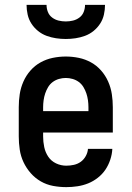

<svg xmlns="http://www.w3.org/2000/svg" viewBox="-20 -760 540 788"><path d="M252 8Q225 8 198 3Q171 -2 147.5 -15.5Q124 -29 106 -49.5Q88 -70 76.5 -94.5Q65 -119 61 -146Q57 -173 57 -200V-320Q57 -347 61 -373.5Q65 -400 76 -425Q87 -450 105 -470.5Q123 -491 146.5 -504Q170 -517 196.5 -522.5Q223 -528 250 -528Q277 -528 303.5 -522.5Q330 -517 353.5 -504Q377 -491 395 -470.5Q413 -450 424 -425Q435 -400 439 -373.5Q443 -347 443 -320V-216H157V-200Q157 -178 161.5 -156.5Q166 -135 178 -117Q190 -99 210 -89.5Q230 -80 252 -80Q268 -80 283.5 -83.5Q299 -87 311.5 -96Q324 -105 332 -119.5Q340 -134 341 -149H441Q440 -127 432.5 -104.5Q425 -82 412.5 -63.5Q400 -45 381.5 -30.5Q363 -16 342 -7.5Q321 1 298 4.5Q275 8 252 8ZM343 -304V-320Q343 -334 341 -348.5Q339 -363 334.5 -376.5Q330 -390 322.5 -402.5Q315 -415 303.5 -423.5Q292 -432 278 -436Q264 -440 250 -440Q236 -440 222 -436Q208 -432 196.5 -423.5Q185 -415 177.5 -402.5Q170 -390 165.5 -376.5Q161 -363 159 -348.5Q157 -334 157 -320V-304ZM250 -600Q230 -600 210 -603Q190 -606 171 -613Q152 -620 136 -633Q120 -646 109 -663Q98 -680 93.5 -700Q89 -720 89 -740H171Q171 -725 176.5 -711Q182 -697 194 -688Q206 -679 220.5 -675.5Q235 -672 250 -672Q265 -672 279.5 -675.5Q294 -679 306 -688Q318 -697 323.5 -711Q329 -725 329 -740H411Q411 -720 406.5 -700Q402 -680 391 -663Q380 -646 364 -633Q348 -620 329 -613Q310 -606 290 -603Q270 -600 250 -600Z"/></svg>

Font: Iosevka Curly Slab Semibold
Style: Regular
Weight: 600
Monospace: yes
Designer: Belleve Invis
Foundry: Belleve Invis
Version: Version 22.1.2; ttfautohint (v1.8.4)